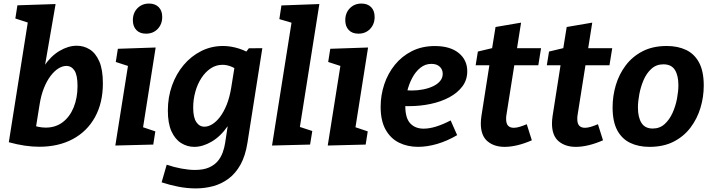

<svg xmlns="http://www.w3.org/2000/svg" viewBox="-20 -801 3944 1063"><path d="M28.8 -13.6 144.4 -743.7 193.4 -657 64.9 -698.6 76.4 -771.6 287.8 -778.6 218.9 -380.3 168.2 -292.8Q185.3 -377.2 223 -433.7Q260.7 -490.2 309.3 -519Q357.8 -547.8 405 -547.8Q444.1 -547.8 476.8 -527.4Q509.5 -507.1 529.6 -461.4Q549.6 -415.6 549.6 -339.9Q549.6 -231.4 505.8 -152.3Q462 -73.2 382.8 -30.9Q303.5 11.5 197.6 11.5Q118.9 11.5 28.8 -13.6ZM175.6 -75 148.2 -112.5Q170.6 -103.2 192.2 -98.8Q213.8 -94.5 233 -94.5Q287.3 -94.5 326.7 -124.1Q366.2 -153.8 387.7 -206.2Q409.2 -258.6 409.2 -325.2Q409.2 -385 392.3 -410.5Q375.3 -436 347.4 -436Q326 -436 303.5 -422.1Q281.1 -408.2 260.3 -381Q239.5 -353.8 223.5 -314.1Q207.4 -274.4 199.2 -222.5Z M618.5 4.7 699.2 -503.4 748.8 -416.3 621 -457.9 632.5 -530.9 841.8 -538 761.2 -27.5 713.2 -116.3 840 -73.6 828.5 -0.6ZM788.4 -614.6Q753.8 -614.6 734.7 -634.9Q715.6 -655.2 715.6 -689Q715.6 -729.6 741 -755.5Q766.4 -781.3 805.3 -781.3Q838.8 -781.3 858.4 -761.7Q878.1 -742.1 878.1 -706.9Q878.1 -667 853 -640.8Q828 -614.6 788.4 -614.6Z M1064.4 242.1Q1015.1 242.1 966.2 232.4Q917.4 222.7 874.8 208.4L902.9 111Q944.2 125 985.2 132.4Q1026.3 139.9 1058.9 139.9Q1106.8 139.9 1137.7 126Q1168.5 112.1 1186.4 90.1Q1204.3 68.1 1213.4 41.9Q1222.6 15.8 1226.2 -8L1250.8 -169.2L1296.8 -242.8Q1280 -159.4 1240.5 -102.4Q1200.9 -45.5 1151.5 -16.7Q1102 12.1 1055.5 12.1Q1016.5 12.1 982.9 -8.9Q949.4 -29.9 929.3 -74Q909.3 -118 909.3 -189.1Q909.3 -262.5 932.3 -327.2Q955.4 -392 996.9 -441.2Q1038.5 -490.4 1094.3 -518.4Q1150.1 -546.4 1214.9 -546.4Q1257.8 -546.4 1303 -532.1Q1348.2 -517.9 1393 -486.4L1333.1 -501.4L1357.7 -533.6L1432.4 -534.3L1349.9 -10Q1338.5 62.1 1311.4 110.7Q1284.4 159.2 1245.4 188.2Q1206.5 217.1 1160.2 229.6Q1113.9 242.1 1064.4 242.1ZM1111.8 -99.6Q1133.2 -99.6 1155.7 -113.5Q1178.1 -127.4 1198.6 -154.5Q1219 -181.5 1235.1 -221.4Q1251.1 -261.2 1259.7 -313.2L1282 -451.7L1304.7 -406.3Q1280 -424.9 1257.1 -433.5Q1234.2 -442.2 1211.8 -442.2Q1176.3 -442.2 1146.7 -422.5Q1117.1 -402.8 1095.2 -369.2Q1073.3 -335.6 1061.5 -293.1Q1049.6 -250.6 1049.6 -205.1Q1049.6 -150.9 1066.8 -125.3Q1083.9 -99.6 1111.8 -99.6Z M1486.1 4.7 1604.8 -743.7 1653.7 -657.7 1526.6 -695.2 1538.1 -770.9 1748.1 -778.6 1629.4 -29.5 1578.1 -118.4 1709 -75.7 1696.8 -0.6Z M1794.5 4.7 1875.2 -503.4 1924.8 -416.3 1797 -457.9 1808.5 -530.9 2017.8 -538 1937.2 -27.5 1889.2 -116.3 2016 -73.6 2004.5 -0.6ZM1964.4 -614.6Q1929.8 -614.6 1910.7 -634.9Q1891.6 -655.2 1891.6 -689Q1891.6 -729.6 1917 -755.5Q1942.4 -781.3 1981.3 -781.3Q2014.8 -781.3 2034.4 -761.7Q2054.1 -742.1 2054.1 -706.9Q2054.1 -667 2029 -640.8Q2004 -614.6 1964.4 -614.6Z M2294.5 12Q2236 12 2189.1 -11.2Q2142.2 -34.4 2114.8 -83.5Q2087.4 -132.5 2087.4 -209.7Q2087.4 -274.1 2107.5 -334.3Q2127.6 -394.5 2166.3 -442.3Q2205.1 -490.1 2260.8 -518.1Q2316.5 -546.1 2387.8 -546.1Q2471.8 -546.1 2519.3 -507.8Q2566.9 -469.4 2566.9 -406.3Q2566.9 -358.6 2540 -322.6Q2513 -286.6 2467.3 -262.2Q2421.7 -237.8 2364.1 -225.6Q2306.5 -213.4 2245.3 -213.4Q2234.3 -213.4 2225.5 -213.6Q2216.7 -213.8 2209.7 -214.4L2217.4 -302.5Q2227.7 -301.5 2238.4 -300.7Q2249.1 -299.9 2260 -299.9Q2291.1 -299.9 2321.5 -305.7Q2352 -311.5 2376.6 -323Q2401.3 -334.4 2416.2 -351.8Q2431.1 -369.3 2431.1 -392.2Q2431.1 -416.3 2414.5 -431.8Q2397.9 -447.4 2368.5 -447.4Q2334.3 -447.4 2307.4 -425.8Q2280.5 -404.2 2262 -369.2Q2243.5 -334.2 2233.8 -293.1Q2224 -252 2224 -212.9Q2224 -147.3 2251.3 -118Q2278.6 -88.7 2325.3 -88.7Q2357.8 -88.7 2395.8 -100.7Q2433.8 -112.7 2475 -134.3L2511 -52.8Q2456.3 -20.6 2400.8 -4.3Q2345.3 12 2294.5 12Z M2924.5 -24.3Q2883.9 -6.3 2845.3 2.9Q2806.7 12.1 2774.1 12.1Q2715.5 12.1 2678.8 -19Q2642 -50.1 2642 -117.8Q2642 -127.8 2642.9 -137.4Q2643.7 -147 2645.4 -158.8L2692.3 -458.2L2706.2 -439.6H2613.4L2625.7 -515.6L2726.5 -539.7L2701.5 -515L2723.5 -651.5L2864.9 -675.7L2839.5 -515L2829.4 -534.3H2975.6L2960.3 -439.6H2811.8L2830.3 -458.2L2784.1 -166.6Q2783.1 -162.6 2782.6 -156.1Q2782.1 -149.6 2782.1 -142.6Q2782.1 -116.4 2793.2 -104.9Q2804.3 -93.5 2824.5 -93.5Q2839.1 -93.5 2857.3 -98.9Q2875.5 -104.4 2896.4 -113.3Z M3318.5 -24.3Q3277.9 -6.3 3239.3 2.9Q3200.7 12.1 3168.1 12.1Q3109.5 12.1 3072.8 -19Q3036 -50.1 3036 -117.8Q3036 -127.8 3036.9 -137.4Q3037.7 -147 3039.4 -158.8L3086.3 -458.2L3100.2 -439.6H3007.4L3019.7 -515.6L3120.5 -539.7L3095.5 -515L3117.5 -651.5L3258.9 -675.7L3233.5 -515L3223.4 -534.3H3369.6L3354.3 -439.6H3205.8L3224.3 -458.2L3178.1 -166.6Q3177.1 -162.6 3176.6 -156.1Q3176.1 -149.6 3176.1 -142.6Q3176.1 -116.4 3187.2 -104.9Q3198.3 -93.5 3218.5 -93.5Q3233.1 -93.5 3251.3 -98.9Q3269.5 -104.4 3290.4 -113.3Z M3671.5 -546.4Q3732.4 -546.4 3778.4 -524.6Q3824.4 -502.8 3850.4 -454.6Q3876.3 -406.4 3876.3 -326.9Q3876.3 -264.1 3858.1 -203.8Q3839.9 -143.4 3802.9 -94.5Q3766 -45.6 3709.5 -16.7Q3653 12.1 3575.6 12.1Q3515.4 12.1 3469.2 -9.9Q3423.1 -31.9 3397.3 -79.9Q3371.6 -127.9 3371.6 -206.4Q3371.6 -269.4 3389.4 -329.6Q3407.3 -389.9 3444.2 -438.9Q3481.2 -488 3537.7 -517.2Q3594.2 -546.4 3671.5 -546.4ZM3652.9 -444.9Q3613.9 -444.9 3586.8 -420.4Q3559.7 -395.9 3543.5 -358.4Q3527.3 -320.8 3519.6 -279.8Q3511.9 -238.8 3511.9 -206Q3511.9 -151.5 3531.5 -120.5Q3551 -89.4 3594 -89.4Q3632.6 -89.4 3659.6 -113.9Q3686.5 -138.3 3703.6 -176.2Q3720.6 -214.1 3728.3 -255.2Q3735.9 -296.2 3735.9 -329.3Q3735.9 -383.4 3716.4 -414.1Q3696.8 -444.9 3652.9 -444.9Z"/></svg>

Font: Bitter Thin
Style: Italic
Weight: 100
Italic angle: -9°
Designer: Sol Matas, and Bitter project Authors
Foundry: Sol Matas
Version: Version 2.002